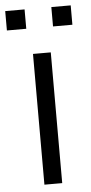

<svg xmlns="http://www.w3.org/2000/svg" viewBox="-71 -758 376 790"><g transform="rotate(-5 117.0 -363.0)"><path d="M61.5 -645.5H-18.5V-725.5H61.5ZM252 -645.5H172V-725.5H252ZM153.5 0H80V-540H153.5Z"/></g></svg>

Font: CCSD_manrope
Style: Regular
Weight: 400
Designer: Mikhail Sharanda
Foundry: Mikhail Sharanda
Version: Version 4.503